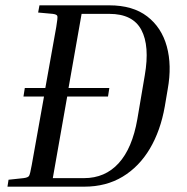

<svg xmlns="http://www.w3.org/2000/svg" viewBox="-20 -700 703 720"><path d="M123 -653 128 -680H390Q478 -680 532 -638.5Q586 -597 605.5 -526Q625 -455 609 -366L598 -301Q582 -210 542 -142.5Q502 -75 440 -37.5Q378 0 296 0H8L12 -26L68 -32Q85 -34 89 -40.5Q93 -47 99 -81L145 -338H68L73 -370H150L191 -599Q197 -634 195 -640Q193 -646 178 -648ZM385 -338H232L178 -32H295Q374 -32 425 -88Q476 -144 495 -253L523 -418Q542 -528 510 -588Q478 -648 390 -648H286L237 -370H390Z"/></svg>

Font: Inria Serif
Style: Italic
Weight: 400
Italic angle: -10°
Designer: Black Foundry Team
Foundry: Black Foundry
Version: Version 1.000; ttfautohint (v1.8.3)